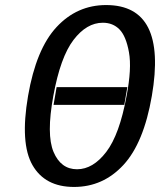

<svg xmlns="http://www.w3.org/2000/svg" viewBox="-20 -730 640 760"><path d="M91 -350Q123 -536 204 -623Q285 -710 400 -710Q643 -710 581 -350Q549 -164 468.5 -77Q388 10 273 10Q158 10 108.5 -76.5Q59 -163 91 -350ZM285 -60Q348 -60 400.5 -128.5Q453 -197 481 -350Q502 -459 490.5 -523Q479 -587 453 -613.5Q427 -640 387 -640Q323 -640 271 -572Q219 -504 191 -350Q163 -197 192 -128.5Q221 -60 285 -60ZM192 -315 204 -385H484L472 -315Z"/></svg>

Font: Scada
Style: Italic
Weight: 400
Italic angle: -10°
Designer: Jovanny Lemonad
Foundry: Jovanny Lemonad
Version: Version 4.100;PS 004.100;hotconv 1.0.88;makeotf.lib2.5.64775